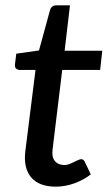

<svg xmlns="http://www.w3.org/2000/svg" viewBox="-20 -691 409 719"><path d="M189 8Q126 8 96.5 -27Q67 -62 75 -126L113 -429H55Q46 -429 40.5 -434Q35 -439 36 -450L41 -490L126 -502L167 -652Q172 -671 191 -671H242L222 -501H363L355 -429H213L177 -132Q173 -103 185.5 -88Q198 -73 221 -73Q232 -73 244.5 -78.5Q257 -84 268 -89.5Q279 -95 284 -95Q292 -95 297 -86L320 -38Q293 -17 258.5 -4.5Q224 8 189 8Z"/></svg>

Font: Aleo Medium
Style: Italic
Weight: 500
Italic angle: -7°
Designer: Alessio Laiso
Foundry: Alessio Laiso
Version: Version 2.001;gftools[0.9.29]